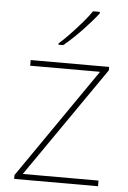

<svg xmlns="http://www.w3.org/2000/svg" viewBox="-54 -806 564 846"><g transform="rotate(5 228.0 -383.0)"><path d="M412 0H41V-17L377 -503H68V-528H415V-513L77 -25H412ZM353 -759Q327 -725 286 -682Q245 -639 205 -606H184V-612Q207 -632 233.5 -660Q260 -688 284.5 -716.5Q309 -745 323 -766H353Z"/></g></svg>

Font: Noto Sans Thaana Thin
Style: Regular
Weight: 100
Designer: David Williams
Foundry: Google Inc.
Version: Version 3.001; ttfautohint (v1.8.4.7-5d5b)